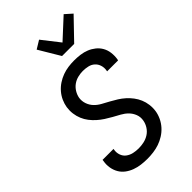

<svg xmlns="http://www.w3.org/2000/svg" viewBox="-294 -1085 1187 1187"><g transform="rotate(-45 300.0 -491.5)"><path d="M250 8Q223 8 196 4.5Q169 1 144.5 -8Q120 -17 99 -32.5Q78 -48 65 -70.5Q52 -93 47.5 -120Q43 -147 48 -174L49 -184H145L144 -178Q140 -155 147.5 -133.5Q155 -112 172.5 -99Q190 -86 212 -81Q234 -76 258 -76Q280 -76 303.5 -81Q327 -86 347.5 -99Q368 -112 381.5 -133Q395 -154 399 -177Q404 -205 394.5 -229.5Q385 -254 367 -272Q349 -290 326 -302.5Q303 -315 280.5 -327.5Q258 -340 236.5 -354Q215 -368 196 -385Q177 -402 161.5 -422Q146 -442 136 -466Q126 -490 122.5 -516.5Q119 -543 123 -571Q127 -596 138 -620.5Q149 -645 167 -666Q185 -687 208.5 -702.5Q232 -718 257 -727Q282 -736 307.5 -739.5Q333 -743 359 -743Q386 -743 412.5 -739.5Q439 -736 462.5 -726.5Q486 -717 506 -701Q526 -685 538.5 -663Q551 -641 554.5 -614.5Q558 -588 554 -561L552 -551H456L457 -557Q461 -579 454.5 -600Q448 -621 432.5 -635Q417 -649 395.5 -654Q374 -659 351 -659Q330 -659 307.5 -653.5Q285 -648 266 -634.5Q247 -621 234.5 -600.5Q222 -580 218 -558Q214 -531 223 -506Q232 -481 249.5 -463Q267 -445 290 -432.5Q313 -420 336 -407.5Q359 -395 380.5 -381.5Q402 -368 421 -351Q440 -334 455.5 -313.5Q471 -293 481 -269.5Q491 -246 494.5 -219Q498 -192 494 -165Q490 -139 478 -113.5Q466 -88 447 -67Q428 -46 404 -31Q380 -16 355 -7.5Q330 1 303 4.5Q276 8 250 8ZM326 -815 243 -954 297 -987 387 -872 516 -991 562 -950 432 -815Z"/></g></svg>

Font: Iosevka Aile Medium
Style: Italic
Weight: 500
Italic angle: -9°
Designer: Belleve Invis
Foundry: Belleve Invis
Version: Version 31.1.0; ttfautohint (v1.8.4)